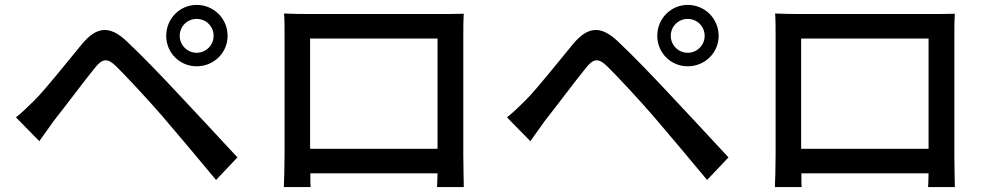

<svg xmlns="http://www.w3.org/2000/svg" viewBox="-20 -751 4040 782"><path d="M712 -605C712 -644 743 -674 781 -674C819 -674 850 -644 850 -605C850 -567 819 -536 781 -536C743 -536 712 -567 712 -605ZM657 -605C657 -536 712 -481 781 -481C851 -481 907 -536 907 -605C907 -675 851 -731 781 -731C712 -731 657 -675 657 -605ZM45 -273 140 -176C156 -199 179 -231 200 -260C244 -315 322 -420 366 -474C397 -513 417 -516 453 -481C493 -442 584 -344 642 -277C704 -205 790 -102 860 -18L947 -110C870 -193 769 -302 701 -374C642 -437 560 -523 497 -582C425 -651 372 -640 316 -574C251 -496 168 -390 121 -343C93 -315 73 -296 45 -273Z M1137 -696C1139 -670 1139 -635 1139 -609V-118C1139 -78 1137 2 1136 11H1245C1244 6 1244 -18 1244 -45H1762C1761 -17 1761 6 1760 11H1869C1869 3 1867 -83 1867 -118V-609C1867 -637 1867 -668 1869 -695C1836 -694 1800 -694 1777 -694H1234C1209 -694 1177 -694 1137 -696ZM1243 -594H1762V-145H1243Z M2712 -605C2712 -644 2743 -674 2781 -674C2819 -674 2850 -644 2850 -605C2850 -567 2819 -536 2781 -536C2743 -536 2712 -567 2712 -605ZM2657 -605C2657 -536 2712 -481 2781 -481C2851 -481 2907 -536 2907 -605C2907 -675 2851 -731 2781 -731C2712 -731 2657 -675 2657 -605ZM2045 -273 2140 -176C2156 -199 2179 -231 2200 -260C2244 -315 2322 -420 2366 -474C2397 -513 2417 -516 2453 -481C2493 -442 2584 -344 2642 -277C2704 -205 2790 -102 2860 -18L2947 -110C2870 -193 2769 -302 2701 -374C2642 -437 2560 -523 2497 -582C2425 -651 2372 -640 2316 -574C2251 -496 2168 -390 2121 -343C2093 -315 2073 -296 2045 -273Z M3137 -696C3139 -670 3139 -635 3139 -609V-118C3139 -78 3137 2 3136 11H3245C3244 6 3244 -18 3244 -45H3762C3761 -17 3761 6 3760 11H3869C3869 3 3867 -83 3867 -118V-609C3867 -637 3867 -668 3869 -695C3836 -694 3800 -694 3777 -694H3234C3209 -694 3177 -694 3137 -696ZM3243 -594H3762V-145H3243Z"/></svg>

Font: Noto Sans HK Medium
Style: Regular
Weight: 500
Designer: Ryoko NISHIZUKA 西塚涼子 (kana, bopomofo & ideographs); Paul D. Hunt (Latin, Greek & Cyrillic); Sandoll Communications 산돌커뮤니
Foundry: Adobe
Version: Version 2.002;hotconv 1.0.116;makeotfexe 2.5.65601